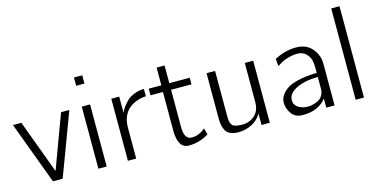

<svg xmlns="http://www.w3.org/2000/svg" viewBox="-70 -1049 2781 1411"><g transform="rotate(-15 1320.0 -343.5)"><path d="M14.2 -472.2H78.1L229 -64.9L379.9 -472.2H442.9L265.1 2.9H190.9Z M537.6 0V-472.2H600.6V0ZM537.6 -630.9V-693.8H600.6V-630.9Z M762.2 0V-472.2H822.3V-396L823.2 -349.1Q831.1 -369.1 845 -389.2Q858.9 -409.2 881.1 -430.7Q903.3 -452.1 937.3 -465.6Q971.2 -479 1012.2 -480V-423.8Q980 -422.9 949 -412.8Q918 -402.8 889.2 -381.8Q860.4 -360.8 842.8 -323.5Q825.2 -286.1 825.2 -235.8V0Z M1046.9 -421.9V-472.2H1143.1V-606.9H1203.6V-472.2H1358.9V-421.9H1203.6V-138.2Q1203.6 -43.9 1260.7 -43.9Q1272.9 -43.9 1283.9 -45.4Q1294.9 -46.9 1304.4 -50.5Q1314 -54.2 1321.3 -57.1Q1328.6 -60.1 1336.2 -64.9Q1343.8 -69.8 1347.9 -72.5Q1352.1 -75.2 1357.4 -80.1Q1362.8 -85 1363.8 -85L1377 -36.1Q1306.2 7.8 1224.6 7.8Q1141.6 7.8 1141.6 -130.9V-421.9Z M1486.8 -132.8V-472.2H1551.8V-122.1Q1551.8 -76.2 1568.8 -57.6Q1585.9 -39.1 1643.6 -39.1Q1699.7 -39.1 1738.8 -74.5Q1777.8 -109.9 1777.8 -174.8V-472.2H1841.8V0H1778.8V-85.9Q1752.9 -42 1705.3 -17.1Q1657.7 7.8 1602.5 7.8Q1563.5 7.8 1538.6 -4.6Q1513.7 -17.1 1503.2 -41Q1492.7 -64.9 1489.7 -84.5Q1486.8 -104 1486.8 -132.8Z M1978.5 -115.2Q1978.5 -140.1 1991.5 -163.6Q2004.4 -187 2033.9 -210.4Q2063.5 -233.9 2124 -248.5Q2184.6 -263.2 2269.5 -265.1V-307.1Q2269.5 -372.1 2242.2 -402.8Q2213.4 -438 2168.5 -438Q2131.3 -438 2096.4 -427.5Q2061.5 -417 2050 -409.9Q2038.6 -402.8 2010.3 -386.2L2005.4 -441.9Q2086.4 -484.9 2169.4 -484.9Q2244.6 -484.9 2286.9 -438.5Q2329.1 -392.1 2333.5 -335L2334.5 -300.8V0H2271.5V-68.8Q2210 7.8 2097.7 7.8Q2097.2 7.8 2096.2 7.8H2089.4Q2034.2 7.8 2006.3 -32.2Q1978.5 -72.3 1978.5 -115.2ZM2040.5 -117.2Q2040.5 -81.1 2072 -61.5Q2103.5 -42 2143.6 -42Q2161.6 -42 2180.4 -46.4Q2199.2 -50.8 2220.7 -60.8Q2242.2 -70.8 2255.9 -93Q2269.5 -115.2 2269.5 -145V-233.9Q2168.5 -232.9 2104.5 -200.9Q2040.5 -168.9 2040.5 -117.2Z M2495.1 0V-694.8H2558.1V0Z"/></g></svg>

Font: CMU Bright
Style: Roman
Weight: 500
Version: Version 0.7.0